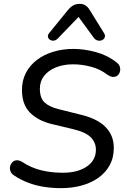

<svg xmlns="http://www.w3.org/2000/svg" viewBox="-20 -968 658 997"><path d="M298 9Q253 9 210 2.5Q167 -4 127 -19Q87 -34 53 -57Q39 -66 34.5 -78.5Q30 -91 32.5 -103.5Q35 -116 43.5 -125Q52 -134 65 -135.5Q78 -137 94 -128Q142 -96 195 -83.5Q248 -71 306 -71Q384 -71 431 -103.5Q478 -136 478 -190Q478 -229 450.5 -256Q423 -283 353 -299L248 -324Q178 -341 136 -383Q94 -425 94 -501Q94 -550 114.5 -589.5Q135 -629 172 -657Q209 -685 257.5 -699.5Q306 -714 361 -714Q417 -714 478 -697.5Q539 -681 585 -644Q598 -635 602 -622Q606 -609 603 -597Q600 -585 591.5 -577Q583 -569 570 -568.5Q557 -568 539 -579Q502 -608 454.5 -621Q407 -634 359 -634Q309 -634 270 -618Q231 -602 209 -574Q187 -546 187 -507Q187 -459 211.5 -436Q236 -413 285 -401L389 -375Q483 -354 527 -309.5Q571 -265 571 -201Q571 -149 549.5 -110Q528 -71 490.5 -44.5Q453 -18 403.5 -4.5Q354 9 298 9ZM280 -768Q270 -758 259 -757Q248 -756 239.5 -761.5Q231 -767 229 -776.5Q227 -786 236 -797L332 -915Q346 -932 360.5 -940Q375 -948 395 -948Q413 -948 426 -938.5Q439 -929 449 -911L519 -798Q528 -785 524 -774.5Q520 -764 510 -759.5Q500 -755 488 -757.5Q476 -760 467 -772L388 -880Z"/></svg>

Font: Nunito Medium
Style: Italic
Weight: 500
Designer: Vernon Adams
Foundry: Vernon Adams
Version: Version 3.601